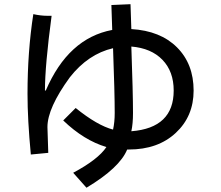

<svg xmlns="http://www.w3.org/2000/svg" viewBox="-20 -797 1040 903"><path d="M578.1 -93.8Q543 -7.8 386.7 85.9L324.2 15.6Q441.4 -46.9 480.5 -105.5Q375 -136.7 277.3 -230.5L335.9 -289.1Q437.5 -207 511.7 -187.5Q519.5 -222.7 519.5 -265.6Q519.5 -359.4 511.7 -570.3Q394.5 -543 308.6 -433.6Q203.1 -289.1 203.1 -199.2L207 -78.1L125 -70.3Q109.4 -234.4 109.4 -355.5Q109.4 -554.7 136.7 -730.5Q171.9 -722.7 203.1 -722.7H222.7Q191.4 -488.3 191.4 -371.1H195.3Q300.8 -617.2 507.8 -656.2L503.9 -773.4L593.8 -777.3L597.7 -660.2Q734.4 -652.3 812.5 -574.2Q890.6 -496.1 890.6 -371.1Q890.6 -250 806.6 -171.9Q722.7 -93.8 585.9 -93.8ZM597.7 -578.1Q605.5 -359.4 605.5 -265.6Q605.5 -214.8 597.7 -179.7Q796.9 -195.3 796.9 -371.1Q796.9 -460.9 744.1 -515.6Q691.4 -570.3 597.7 -578.1Z"/></svg>

Font: Droid Sans Fallback
Style: Regular
Weight: 400
Designer: Steve Matteson
Foundry: Ascender Corporation
Version: 3.00 (Khmer version)